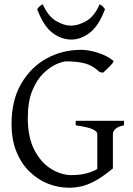

<svg xmlns="http://www.w3.org/2000/svg" viewBox="-20 -863 623 898"><path d="M560 -277Q531 -271 519.5 -259.5Q508 -248 508 -237V-75Q508 -75 497 -69.5Q486 -64 471.5 -58Q457 -52 446 -48.5Q435 -45 435 -48V-237Q435 -248 414.5 -258Q394 -268 334 -277V-298H560ZM462 -523 446 -526Q414 -557 377 -566.5Q340 -576 292 -576Q274 -576 244 -563Q214 -550 183 -520Q152 -490 131 -439Q110 -388 110 -312Q110 -221 140.5 -162Q171 -103 218.5 -73.5Q266 -44 315 -44Q364 -44 402.5 -57.5Q441 -71 467 -96Q474 -92 489.5 -85.5Q505 -79 508 -75Q460 -36 425 -17Q390 2 361 8.5Q332 15 302 15Q253 15 205.5 -3.5Q158 -22 119 -59.5Q80 -97 57 -153Q34 -209 34 -284Q34 -393 78.5 -470.5Q123 -548 197 -589Q271 -630 360 -630Q393 -630 435.5 -617Q478 -604 509 -580Q514 -577 505.5 -566.5Q497 -556 484 -543.5Q471 -531 462 -523ZM314 -678Q266 -678 224.5 -710Q183 -742 154 -820Q160 -829 166 -834Q172 -839 180 -843Q205 -787 242 -765Q279 -743 312 -743Q346 -743 384 -765Q422 -787 446 -843Q461 -836 471 -820Q442 -742 400 -710Q358 -678 314 -678Z"/></svg>

Font: ChillKai
Style: Regular
Weight: 400
Designer: ChillType
Foundry: 寒蝉字型
Version: Version 2.000